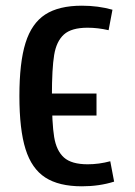

<svg xmlns="http://www.w3.org/2000/svg" viewBox="-20 -652 478 681"><path d="M48.8 -311.5Q48.8 -430.7 70.6 -500Q92.3 -569.3 140.5 -600.6Q188.7 -631.8 270.5 -631.8Q328.4 -631.8 378.9 -617.5L365.2 -544.9Q327 -553.7 290.5 -553.7Q233.5 -553.7 206.8 -529.7Q180.1 -505.6 172.1 -457.1Q164.1 -408.7 164.1 -311.8Q164.1 -214.8 172.1 -166Q180.1 -117.2 206.9 -93.3Q233.7 -69.3 290.9 -69.3Q331.1 -69.3 371.1 -80.1L384.8 -7.8Q332.3 8.8 270.5 8.8Q188.7 8.8 140.5 -22.5Q92.3 -53.7 70.6 -123Q48.8 -192.4 48.8 -311.5ZM125 -320.3H322.3V-242.2H125Z"/></svg>

Font: Sudo Var
Style: Regular
Weight: 400
Monospace: yes
Designer: Jens Kutilek
Foundry: Jens Kutilek
Version: Version 0.065;FEAKit 1.0